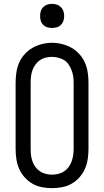

<svg xmlns="http://www.w3.org/2000/svg" viewBox="-20 -968 540 996"><path d="M250 8Q224 8 197.5 3Q171 -2 148.5 -15Q126 -28 108 -48Q90 -68 79.5 -92Q69 -116 65 -142.5Q61 -169 61 -195V-540Q61 -566 65 -592.5Q69 -619 79.5 -643Q90 -667 108 -687Q126 -707 149 -720Q172 -733 198 -739.5Q224 -746 250 -746Q276 -746 302 -739.5Q328 -733 351 -720Q374 -707 392 -687Q410 -667 420.5 -643Q431 -619 435 -592.5Q439 -566 439 -540V-195Q439 -169 435 -142.5Q431 -116 420.5 -92Q410 -68 392 -48Q374 -28 351.5 -15Q329 -2 302.5 3Q276 8 250 8ZM250 -62Q266 -62 282.5 -66Q299 -70 312.5 -79Q326 -88 336 -101.5Q346 -115 351.5 -130.5Q357 -146 359.5 -162.5Q362 -179 362 -195V-540Q362 -557 359.5 -573Q357 -589 351 -604.5Q345 -620 335.5 -634Q326 -648 312 -656.5Q298 -665 281.5 -669Q265 -673 248 -673Q232 -673 216 -669Q200 -665 186.5 -655.5Q173 -646 163.5 -632.5Q154 -619 148.5 -604Q143 -589 141 -572.5Q139 -556 139 -540V-195Q139 -179 141 -162.5Q143 -146 148.5 -130.5Q154 -115 164 -101.5Q174 -88 187.5 -79Q201 -70 217.5 -66Q234 -62 250 -62ZM250 -823Q237 -823 225 -826.5Q213 -830 204 -839Q195 -848 191.5 -860Q188 -872 188 -885Q188 -898 191.5 -910Q195 -922 204 -931Q213 -940 225 -944Q237 -948 250 -948Q263 -948 275 -944Q287 -940 296 -931Q305 -922 309 -910Q313 -898 313 -885Q313 -872 309 -860Q305 -848 296 -839Q287 -830 275 -826.5Q263 -823 250 -823Z"/></svg>

Font: Iosevka Gothic
Style: Regular
Weight: 400
Monospace: yes
Designer: Belleve Invis
Foundry: Belleve Invis
Version: Version 15.5.1; ttfautohint (v1.8.4)